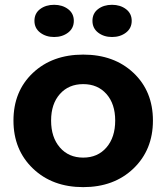

<svg xmlns="http://www.w3.org/2000/svg" viewBox="-20 -768 693 800"><path d="M123.5 -681.2Q123.5 -712.4 147.2 -730.2Q170.9 -748 205.6 -748Q239.7 -748 263.7 -730Q287.6 -711.9 287.6 -681.2Q287.6 -650.4 263.7 -632.1Q239.7 -613.8 205.6 -613.8Q171.4 -613.8 147.5 -632.1Q123.5 -650.4 123.5 -681.2ZM365.2 -681.2Q365.2 -712.4 388.7 -730.2Q412.1 -748 446.8 -748Q481 -748 504.9 -730Q528.8 -711.9 528.8 -681.2Q528.8 -650.4 504.9 -632.1Q481 -613.8 446.8 -613.8Q412.6 -613.8 388.9 -632.1Q365.2 -650.4 365.2 -681.2ZM536.1 -65.9Q455.1 11.7 326.7 11.7Q198.2 11.7 117.2 -65.9Q36.1 -143.6 36.1 -265.6Q36.1 -387.7 116.9 -464.1Q197.8 -540.5 326.7 -540.5Q455.6 -540.5 536.4 -464.1Q617.2 -387.7 617.2 -265.6Q617.2 -143.6 536.1 -65.9ZM460 -265.6Q460 -335 423.6 -376.2Q387.2 -417.5 326.7 -417.5Q266.1 -417.5 229.5 -376.2Q192.9 -335 192.9 -265.6Q192.9 -195.8 229.5 -153.6Q266.1 -111.3 326.7 -111.3Q387.2 -111.3 423.6 -153.6Q460 -195.8 460 -265.6Z"/></svg>

Font: Epilogue
Style: Bold
Weight: 700
Designer: Tyler Finck
Foundry: Etcetera Type Co
Version: Version 2.112